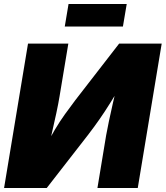

<svg xmlns="http://www.w3.org/2000/svg" viewBox="-20 -947 834 967"><path d="M673.8 0H470.7L514.6 -265.6Q519.5 -293.9 528.6 -336.7Q537.6 -379.4 549.1 -429.9Q560.5 -480.5 572.8 -531.7L597.7 -529.8Q563.5 -474.1 535.9 -429.7Q508.3 -385.3 481.2 -346.4Q454.1 -307.6 421.9 -265.6L215.3 0H0.5L121.1 -727.5H324.2L279.8 -460.9Q274.4 -427.2 263.7 -377.2Q252.9 -327.1 241 -275.4Q229 -223.6 220.2 -184.1L203.1 -195.8Q230.5 -250.5 256.1 -293.5Q281.7 -336.4 307.4 -372.1Q333 -407.7 358.9 -441.9L580.1 -727.5H794.4ZM618.2 -926.8 599.1 -813.5H306.2L325.2 -926.8Z"/></svg>

Font: Inter 17pt Black
Style: Italic
Weight: 900
Italic angle: -9.3988°
Version: Version 4.001;git-66647c0bb